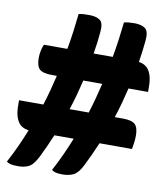

<svg xmlns="http://www.w3.org/2000/svg" viewBox="-83 -790 766 879"><g transform="rotate(10 300.0 -350.0)"><path d="M12 -280H125Q136 -315 145.5 -350.5Q155 -386 163 -420H140Q98 -420 82.5 -434.5Q67 -449 67 -487Q67 -501 70 -517.5Q73 -534 80 -550H189Q197 -594 202.5 -636Q208 -678 212 -716Q224 -719 236.5 -719.5Q249 -720 261 -720Q294 -720 311.5 -707Q329 -694 324 -650Q320 -601 311 -550H400Q408 -594 413.5 -635Q419 -676 423 -714Q434 -717 446.5 -718Q459 -719 471 -719Q504 -719 521.5 -706Q539 -693 535 -650Q533 -626 529.5 -600.5Q526 -575 522 -548Q547 -544 561 -530Q573 -518 580 -496.5Q587 -475 587 -439V-420H496Q488 -386 478.5 -351Q469 -316 457 -280H494Q536 -280 551.5 -265.5Q567 -251 567 -213Q567 -199 565 -182.5Q563 -166 560 -150H409Q385 -93 358 -39Q339 -1 317.5 9.5Q296 20 267 20Q245 20 234.5 17Q224 14 216 8Q237 -31 255 -70.5Q273 -110 289 -150H199Q176 -94 150 -42Q130 -2 108 8.5Q86 19 57 18Q35 18 24 15Q13 12 6 6Q27 -33 45 -72.5Q63 -112 79 -152Q52 -156 38 -170Q26 -182 19 -203.5Q12 -225 12 -261ZM247 -280H336Q347 -315 356.5 -350.5Q366 -386 374 -420H286Q278 -386 268.5 -351Q259 -316 247 -280Z"/></g></svg>

Font: Recursive Mn Csl St XBd
Style: Regular
Weight: 800
Monospace: yes
Version: Version 1.079;hotconv 1.0.112;makeotfexe 2.5.65598; ttfautoh